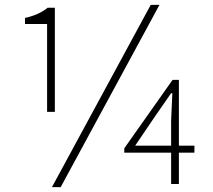

<svg xmlns="http://www.w3.org/2000/svg" viewBox="-20 -758 876 791"><path d="M492 -147 691 -429H717V-158H781V-129H717V0H685V-129H492ZM194 13 601 -738H637L230 13ZM83 -684Q141 -697 176 -726H206V-297H174V-659H83ZM685 -158V-262L690 -374H685L621 -282L537 -158Z"/></svg>

Font: Kinto Sans Thin
Style: Regular
Weight: 100
Designer: Authors: Ryoko NISHIZUKA  (kana & ideographs); Paul D. Hunt (Latin, Greek & Cyrillic); Wenlong ZHANG  (bopomofo); Sandol
Foundry: Adobe Systems Incorporated, ookami Inc.
Version: Version 0.001